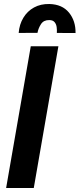

<svg xmlns="http://www.w3.org/2000/svg" viewBox="-20 -943 399 963"><path d="M272.9 -710.9 149.4 0H10.7L134.3 -710.9ZM358.9 -777.3 265.1 -777.8Q266.1 -792 264.2 -806.9Q262.2 -821.8 253.7 -832Q245.1 -842.3 227.1 -842.3Q199.2 -842.8 185.8 -822.3Q172.4 -801.8 168 -778.3L73.7 -777.8Q77.1 -820.8 97.2 -854Q117.2 -887.2 150.6 -905.5Q184.1 -923.8 227.5 -922.9Q292 -921.4 325.9 -879.9Q359.9 -838.4 358.9 -777.3Z"/></svg>

Font: Roboto Condensed
Style: Bold Italic
Weight: 700
Italic angle: -12°
Designer: Christian Robertson
Foundry: Google
Version: Version 3.0